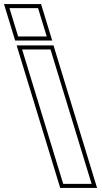

<svg xmlns="http://www.w3.org/2000/svg" viewBox="-262 -857 503 947"><path d="M-102.5 -677H-172.5L-215.3 -817H-145.3H-144.3H-74.3L-31.5 -677H-101.5ZM-131.5 -543 -152.9 -613H-12.9L8.5 -543L168.4 -20L189.8 50H49.8L28.4 -20ZM-187.3 -657H-4.5L-59.5 -837H-242.3ZM-179.9 -633 35 70H216.8L1.9 -633Z"/></svg>

Font: Nordica Plus
Style: NordicaClassicRgExtOpOblOl
Weight: 500
Version: Version 1.01